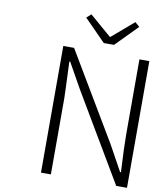

<svg xmlns="http://www.w3.org/2000/svg" viewBox="-99 -1010 905 1088"><g transform="rotate(10 353.5 -466.5)"><path d="M212 0V-729H274L572 -228L653 -81H658Q650 -225 650 -297V-729H707V0H645L348 -502L266 -648H261Q269 -461 269 -437V0ZM435 -785 312 -910 338 -933 462 -826H466L591 -933L617 -910L494 -785Z"/></g></svg>

Font: NotoSansHansLight
Style: Regular
Weight: 300
Designer: Ryoko NISHIZUKA  (kana & ideographs); Paul D. Hunt (Latin, Greek & Cyrillic); Wenlong ZHANG  (bopomofo); Sandoll Communi
Foundry: Adobe Systems Incorporated
Version: Version 1.00;December 8, 2021;FontCreator 13.0.0.2675 64-bit